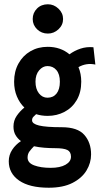

<svg xmlns="http://www.w3.org/2000/svg" viewBox="-20 -699 478 898"><path d="M203 -157Q174 -157 149 -165Q141 -158 135.5 -152Q130 -146 130 -136Q130 -120 162.5 -112Q195 -104 269 -104Q343 -104 374.5 -68Q406 -32 406 23Q406 63 384.5 98.5Q363 134 319 156.5Q275 179 208 179Q118 179 69.5 145.5Q21 112 21 55Q21 26 37 1.5Q53 -23 78 -39Q62 -51 52.5 -67.5Q43 -84 43 -107Q43 -135 58 -157Q73 -179 94 -196Q72 -217 59 -248Q46 -279 46 -317Q46 -365 66.5 -402Q87 -439 122.5 -459.5Q158 -480 203 -480Q263 -480 305 -445Q328 -462 356.5 -471.5Q385 -481 417 -478L426 -397Q384 -406 347 -385Q360 -354 360 -317Q360 -267 339 -231Q318 -195 282 -176Q246 -157 203 -157ZM202 -242Q229 -242 244.5 -261.5Q260 -281 260 -317Q260 -352 244 -371Q228 -390 202 -390Q180 -390 163 -370Q146 -350 146 -317Q146 -283 162 -262.5Q178 -242 202 -242ZM109 38Q109 63 140 74.5Q171 86 217 86Q261 86 286.5 71.5Q312 57 312 34Q312 11 295 2.5Q278 -6 237 -6Q213 -6 187.5 -8Q162 -10 139 -15Q127 -3 118 9Q109 21 109 38ZM204 -542Q174 -542 153.5 -562Q133 -582 133 -610Q133 -639 153 -659Q173 -679 204 -679Q232 -679 253.5 -658.5Q275 -638 275 -610Q275 -582 253.5 -562Q232 -542 204 -542Z"/></svg>

Font: Inconsolata SemiCondensed ExtraBold
Style: Regular
Weight: 800
Width: 4
Monospace: yes
Designer: Raph Levien, Cyreal, Brenton Simpson
Foundry: Raph Levien, Cyreal, Google
Version: Version 3.100; ttfautohint (v1.8.4.7-5d5b)